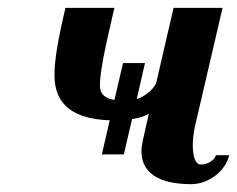

<svg xmlns="http://www.w3.org/2000/svg" viewBox="-20 -460 605 490"><path d="M294 -299 272 -205C252 -208 235 -217 235 -242C235 -275 247 -334 272 -440H147C130 -368 119 -311 119 -268C119 -191 170 -156 260 -153L240 -66H296L317 -156C337 -159 353 -165 360 -170L345 -104C343 -93 341 -84 341 -74C341 -23 379 10 468 10C513 10 556 -24 565 -64H531C528 -51 509 -40 493 -40C478 -40 472 -62 472 -90C472 -104 474 -120 477 -135L548 -440H423L379 -250C377 -240 358 -217 329 -207L350 -299Z"/></svg>

Font: Pfennig
Style: BoldItalic
Weight: 700
Italic angle: -13°
Version: Version 20100423